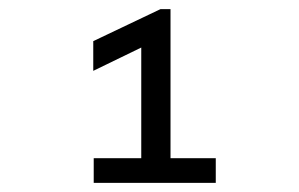

<svg xmlns="http://www.w3.org/2000/svg" viewBox="-20 -730 654 420"><path d="M452 -330H185V-384H289V-626L184 -575V-640L331 -710H353V-384H452Z"/></svg>

Font: Intel One Mono
Style: Regular
Weight: 400
Monospace: yes
Designer: Fred Shallcrass
Foundry: Frere-Jones Type LLC
Version: Version 1.400;hotconv 1.1.0;makeotfexe 2.6.0;FJTRelease1.4